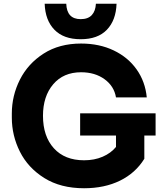

<svg xmlns="http://www.w3.org/2000/svg" viewBox="-20 -984 873 1023"><path d="M43 -357V-379Q43 -474 86 -559.5Q129 -645 212.5 -698.5Q296 -752 412 -752Q509 -752 585.5 -715.5Q662 -679 708 -614Q754 -549 762 -465H598Q588 -525 537 -562Q486 -599 412 -599Q318 -599 263.5 -535Q209 -471 209 -367Q209 -258 267 -194Q325 -130 428 -130Q483 -130 527 -149Q571 -168 598 -201V-262H407V-380H809V-262H749V-138Q702 -62 619.5 -21.5Q537 19 428 19Q303 19 216 -35.5Q129 -90 86 -176Q43 -262 43 -357ZM218 -964H333Q336 -882 410 -882Q449 -882 469 -903.5Q489 -925 491 -964H601Q598 -876 549.5 -825.5Q501 -775 410 -775Q319 -775 270 -825.5Q221 -876 218 -964Z"/></svg>

Font: Sora-SIA
Style: Bold
Weight: 700
Designer: Jonathan Barnbrook, Julián Moncada
Foundry: Barnbrook Fonts
Version: Version 2.000